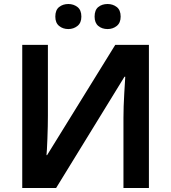

<svg xmlns="http://www.w3.org/2000/svg" viewBox="-20 -938 854 958"><path d="M91 -714V0H260L601 -555H605Q604 -538 600 -471.5Q596 -405 596 -350V0H723V-714H555L215 -164H212Q214 -180 216.5 -245.5Q219 -311 219 -361V-714ZM452 -855Q452 -824 470.5 -808.5Q489 -793 517 -793Q543 -793 562.5 -808.5Q582 -824 582 -855Q582 -888 562.5 -903Q543 -918 517 -918Q489 -918 470.5 -903Q452 -888 452 -855ZM256 -855Q256 -824 275 -808.5Q294 -793 321 -793Q347 -793 366.5 -808.5Q386 -824 386 -855Q386 -888 366.5 -903Q347 -918 321 -918Q294 -918 275 -903Q256 -888 256 -855Z"/></svg>

Font: Noto Sans UI
Style: Bold
Weight: 700
Designer: Monotype Design Team
Foundry: Monotype Imaging Inc.
Version: Version 1.901